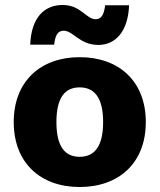

<svg xmlns="http://www.w3.org/2000/svg" viewBox="-20 -739 639 769"><path d="M497 -718H401C397 -681 386 -662 363 -662C325 -662 304 -719 231 -719C156 -719 105 -667 101 -560H197C201 -597 211 -616 235 -616C273 -616 299 -559 374 -559C441 -559 493 -611 497 -718ZM299 -510C143 -510 35 -414 35 -250C35 -86 143 10 299 10C456 10 564 -86 564 -250C564 -414 456 -510 299 -510ZM299 -389C358 -389 393 -348 393 -250C393 -152 358 -111 299 -111C240 -111 206 -152 206 -250C206 -348 240 -389 299 -389Z"/></svg>

Font: Work Sans
Style: Bold
Weight: 700
Designer: Wei Huang
Foundry: Wei Huang
Version: Version 2.012